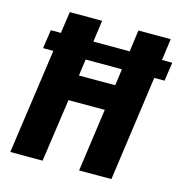

<svg xmlns="http://www.w3.org/2000/svg" viewBox="-103 -788 845 884"><g transform="rotate(15 319.0 -346.5)"><path d="M638 -590 625 -501H576L506 0H352L394 -300H221L178 0H24L95 -501H46L59 -590H107L122 -693H276L262 -590H435L449 -693H603L589 -590ZM411 -422 422 -501H249L238 -422Z"/></g></svg>

Font: Fira Sans Condensed
Style: Bold Italic
Weight: 700
Width: 3
Italic angle: -8°
Designer: Carrois Corporate & Edenspiekermann AG
Foundry: Carrois Corporate GbR & Edenspiekermann AG
Version: Version 4.203